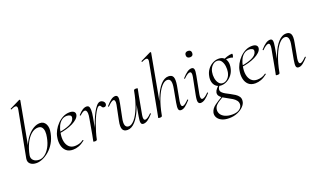

<svg xmlns="http://www.w3.org/2000/svg" viewBox="-95 -1307 3613 2169"><g transform="rotate(-20 1712.0 -222.5)"><path d="M145 13Q97 13 70.5 -10.5Q44 -34 51 -75L156 -627Q162 -659 146.5 -668Q131 -677 84 -654Q80 -652 78 -658Q76 -664 80 -665L202 -725Q206 -727 210 -723Q214 -719 213 -717L99 -96Q93 -59 117.5 -35.5Q142 -12 187 -12Q220 -12 253.5 -36.5Q287 -61 313.5 -107.5Q340 -154 352 -220Q360 -258 357.5 -289.5Q355 -321 340 -340Q325 -359 294 -359Q251 -359 212 -326Q173 -293 143.5 -234Q114 -175 99 -96L94 -116Q103 -173 126 -224.5Q149 -276 182 -315Q215 -354 253.5 -376.5Q292 -399 331 -399Q378 -399 400 -357.5Q422 -316 408 -251Q395 -186 365.5 -136.5Q336 -87 297.5 -54Q259 -21 219 -4Q179 13 145 13Z M584 12Q532 12 502 -15.5Q472 -43 462.5 -88Q453 -133 463 -185Q469 -222 489.5 -260Q510 -298 540.5 -329.5Q571 -361 608.5 -380Q646 -399 688 -399Q723 -399 740 -384.5Q757 -370 752 -345Q747 -322 724.5 -300.5Q702 -279 666.5 -261.5Q631 -244 587.5 -231.5Q544 -219 497 -213L499 -226Q577 -237 630.5 -261.5Q684 -286 694 -324Q702 -352 684 -362Q666 -372 645 -372Q609 -372 582 -351Q555 -330 538.5 -295Q522 -260 515 -218Q504 -161 512.5 -116.5Q521 -72 547.5 -46Q574 -20 617 -20Q642 -20 668.5 -27Q695 -34 720 -53Q723 -55 726.5 -51Q730 -47 727 -44Q689 -14 654 -1Q619 12 584 12Z M874 -6 864 -7Q872 -50 887 -102Q902 -154 922 -205.5Q942 -257 964.5 -300Q987 -343 1010.5 -369Q1034 -395 1056 -395Q1069 -395 1081.5 -388Q1094 -381 1101.5 -369Q1109 -357 1106 -343Q1103 -330 1095.5 -324.5Q1088 -319 1077 -319Q1062 -319 1055.5 -327.5Q1049 -336 1044.5 -344.5Q1040 -353 1030 -353Q1015 -353 997.5 -329Q980 -305 961 -266Q942 -227 925 -180.5Q908 -134 894.5 -88Q881 -42 874 -6ZM849 8Q836 8 832.5 6.5Q829 5 829 2Q829 -1 834.5 -26.5Q840 -52 844 -74L875 -249Q884 -295 882 -318Q880 -341 872.5 -349.5Q865 -358 856 -358Q841 -358 824.5 -346Q808 -334 795 -322Q793 -320 789 -323.5Q785 -327 787 -330Q815 -362 840.5 -378.5Q866 -395 891 -395Q908 -395 917.5 -383Q927 -371 928 -339.5Q929 -308 918 -249L874 -6Q872 8 849 8Z M1238 13Q1195 13 1180.5 -18Q1166 -49 1181 -119L1217 -297Q1223 -328 1218 -343Q1213 -358 1200 -358Q1189 -358 1171 -345Q1153 -332 1131 -309Q1127 -305 1123 -309Q1119 -313 1123 -317Q1156 -355 1183 -375Q1210 -395 1235 -395Q1258 -395 1264.5 -373.5Q1271 -352 1259 -297L1227 -138Q1214 -78 1224 -49.5Q1234 -21 1266 -21Q1299 -21 1335.5 -63Q1372 -105 1404.5 -185.5Q1437 -266 1458 -380L1469 -379Q1449 -263 1413.5 -174.5Q1378 -86 1333 -36.5Q1288 13 1238 13ZM1431 9Q1408 9 1402.5 -12.5Q1397 -34 1407 -89L1458 -380Q1460 -394 1484 -394Q1497 -394 1501 -392.5Q1505 -391 1505 -388Q1505 -385 1500 -361.5Q1495 -338 1490 -312L1449 -89Q1439 -28 1466 -28Q1478 -28 1497 -40Q1516 -52 1538 -75Q1541 -79 1545.5 -74.5Q1550 -70 1546 -67Q1512 -29 1484.5 -10Q1457 9 1431 9Z M1630 8Q1617 8 1613 6.5Q1609 5 1609 2Q1609 -1 1614.5 -24.5Q1620 -48 1624 -74L1728 -627Q1735 -659 1719.5 -668Q1704 -677 1657 -654Q1653 -652 1650.5 -658Q1648 -664 1652 -665L1775 -725Q1779 -727 1783 -723Q1787 -719 1786 -717L1656 -6Q1654 8 1630 8ZM1883 9Q1859 9 1853.5 -12.5Q1848 -34 1858 -89L1887 -248Q1898 -307 1889 -336Q1880 -365 1848 -365Q1815 -365 1778.5 -323Q1742 -281 1709.5 -200.5Q1677 -120 1656 -6L1645 -7Q1666 -123 1701.5 -211.5Q1737 -300 1782 -349.5Q1827 -399 1876 -399Q1919 -399 1932 -368.5Q1945 -338 1933 -267L1900 -89Q1895 -58 1899.5 -43Q1904 -28 1917 -28Q1929 -28 1947 -41.5Q1965 -55 1987 -77Q1991 -81 1995 -77Q1999 -73 1995 -69Q1962 -32 1935.5 -11.5Q1909 9 1883 9Z M2120 9Q2098 9 2090.5 -11Q2083 -31 2094 -89L2135 -297Q2147 -358 2118 -358Q2106 -358 2087 -346Q2068 -334 2046 -311Q2043 -307 2038.5 -311.5Q2034 -316 2038 -319Q2072 -357 2099.5 -376Q2127 -395 2152 -395Q2176 -395 2182 -373.5Q2188 -352 2177 -297L2137 -89Q2131 -58 2136 -43Q2141 -28 2154 -28Q2165 -28 2184 -40Q2203 -52 2225 -75Q2229 -79 2233 -74.5Q2237 -70 2233 -67Q2200 -29 2172.5 -10Q2145 9 2120 9ZM2182 -517Q2163 -517 2152.5 -527Q2142 -537 2142 -556Q2142 -573 2152.5 -583Q2163 -593 2182 -593Q2201 -593 2211 -583Q2221 -573 2221 -556Q2221 -517 2182 -517Z M2363 281Q2309 281 2274 263.5Q2239 246 2224 218Q2209 190 2216 159Q2227 115 2272 82.5Q2317 50 2374 18L2381 26Q2356 41 2330.5 56.5Q2305 72 2286.5 91Q2268 110 2263 138Q2258 170 2274.5 196.5Q2291 223 2326 238.5Q2361 254 2410 254Q2466 254 2497 231.5Q2528 209 2530 175Q2531 148 2515.5 128Q2500 108 2475 92.5Q2450 77 2422.5 63Q2395 49 2371 34Q2347 19 2334 1Q2321 -17 2325 -41Q2330 -63 2346.5 -82Q2363 -101 2388 -123L2399 -115Q2387 -108 2377 -94Q2367 -80 2365 -65Q2362 -44 2376.5 -28Q2391 -12 2415.5 1.5Q2440 15 2467.5 29Q2495 43 2519.5 59Q2544 75 2558.5 96Q2573 117 2570 146Q2568 180 2539 211Q2510 242 2464 261.5Q2418 281 2363 281ZM2407 -98Q2369 -98 2344.5 -118.5Q2320 -139 2311.5 -172.5Q2303 -206 2312 -246Q2320 -288 2344.5 -321Q2369 -354 2403.5 -373Q2438 -392 2477 -392Q2516 -392 2539.5 -372Q2563 -352 2571 -319Q2579 -286 2570 -246Q2561 -201 2535.5 -168Q2510 -135 2476 -116.5Q2442 -98 2407 -98ZM2432 -116Q2463 -116 2489.5 -142Q2516 -168 2525 -214Q2531 -248 2526 -285Q2521 -322 2503 -348.5Q2485 -375 2452 -375Q2420 -375 2393 -347Q2366 -319 2358 -276Q2351 -241 2357 -203.5Q2363 -166 2382 -141Q2401 -116 2432 -116ZM2514 -346 2513 -353Q2543 -371 2577 -382Q2611 -393 2639 -393Q2644 -393 2644.5 -385.5Q2645 -378 2642.5 -369Q2640 -360 2637 -353.5Q2634 -347 2631 -349Q2608 -360 2575.5 -358Q2543 -356 2514 -346Z M2776 12Q2724 12 2694 -15.5Q2664 -43 2654.5 -88Q2645 -133 2655 -185Q2661 -222 2681.5 -260Q2702 -298 2732.5 -329.5Q2763 -361 2800.5 -380Q2838 -399 2880 -399Q2915 -399 2932 -384.5Q2949 -370 2944 -345Q2939 -322 2916.5 -300.5Q2894 -279 2858.5 -261.5Q2823 -244 2779.5 -231.5Q2736 -219 2689 -213L2691 -226Q2769 -237 2822.5 -261.5Q2876 -286 2886 -324Q2894 -352 2876 -362Q2858 -372 2837 -372Q2801 -372 2774 -351Q2747 -330 2730.5 -295Q2714 -260 2707 -218Q2696 -161 2704.5 -116.5Q2713 -72 2739.5 -46Q2766 -20 2809 -20Q2834 -20 2860.5 -27Q2887 -34 2912 -53Q2915 -55 2918.5 -51Q2922 -47 2919 -44Q2881 -14 2846 -1Q2811 12 2776 12Z M3297 9Q3273 9 3267.5 -12.5Q3262 -34 3272 -89L3301 -248Q3325 -365 3262 -365Q3229 -365 3192.5 -323Q3156 -281 3123.5 -200.5Q3091 -120 3070 -6L3059 -7Q3080 -123 3115 -211.5Q3150 -300 3195.5 -349.5Q3241 -399 3290 -399Q3333 -399 3347 -368.5Q3361 -338 3347 -267L3314 -89Q3309 -58 3314 -43Q3319 -28 3332 -28Q3343 -28 3361 -41.5Q3379 -55 3401 -77Q3404 -81 3408.5 -77Q3413 -73 3409 -69Q3376 -32 3349.5 -11.5Q3323 9 3297 9ZM3044 8Q3031 8 3027 6.5Q3023 5 3023 2Q3023 -1 3028.5 -24.5Q3034 -48 3038 -74L3079 -297Q3089 -358 3062 -358Q3050 -358 3031 -346Q3012 -334 2990 -311Q2987 -307 2982.5 -311.5Q2978 -316 2982 -319Q3015 -357 3043.5 -376Q3072 -395 3097 -395Q3120 -395 3125.5 -373.5Q3131 -352 3121 -297L3070 -6Q3068 8 3044 8Z"/></g></svg>

Font: Cormorant Light Light
Style: Italic
Weight: 300
Italic angle: -10°
Version: Version 4.000